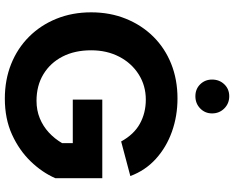

<svg xmlns="http://www.w3.org/2000/svg" viewBox="-107 -854 968 794"><g transform="rotate(90 377.0 -457.0)"><path d="M378 -781Q348 -781 328.5 -801Q309 -821 309 -850Q309 -880 328.5 -900.5Q348 -921 378 -921Q408 -921 428.5 -900.5Q449 -880 449 -850Q449 -821 428.5 -801Q408 -781 378 -781ZM565 -474Q536 -527 491.5 -551.5Q447 -576 392 -576Q334 -576 287.5 -546.5Q241 -517 214.5 -466Q188 -415 188 -350Q188 -282 214 -231.5Q240 -181 287 -152.5Q334 -124 397 -124Q436 -124 469 -137.5Q502 -151 528 -175Q554 -199 572 -230V-274H392V-396H717V-202Q693 -147 647 -99.5Q601 -52 536 -22.5Q471 7 388 7Q310 7 245 -19Q180 -45 132 -93Q84 -141 57.5 -206.5Q31 -272 31 -350Q31 -428 57.5 -493.5Q84 -559 131.5 -607Q179 -655 244 -681Q309 -707 387 -707Q460 -707 524.5 -684Q589 -661 637 -617.5Q685 -574 708 -512Z"/></g></svg>

Font: Albert Sans ExtraBold
Style: Regular
Weight: 800
Designer: Andreas Rasmussen
Foundry: a.Foundry
Version: Version 1.025